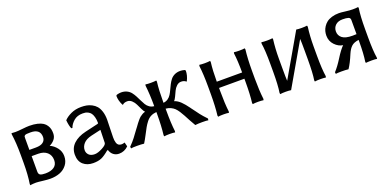

<svg xmlns="http://www.w3.org/2000/svg" viewBox="-10 -997 3167 1564"><g transform="rotate(-20 1573.5 -215.0)"><path d="M160.2 -262.2H216.8Q258.8 -262.2 279.8 -278.6Q300.8 -294.9 300.8 -323.2Q300.8 -393.1 217.8 -393.1Q196.3 -393.1 184.8 -392.1Q173.3 -391.1 167.7 -386.7Q162.1 -382.3 161.1 -377.9Q160.2 -373.5 160.2 -362.8ZM160.2 -208V-73.2Q160.2 -51.8 174.1 -44.4Q188 -37.1 219.2 -37.1Q266.6 -37.1 294.2 -56.6Q321.8 -76.2 321.8 -115.2Q321.8 -157.7 293.7 -182.9Q265.6 -208 216.8 -208ZM241.2 17.1Q216.3 17.1 175.5 12Q134.8 6.8 119.1 6.8Q106.9 6.8 94.2 7.8Q81.5 8.8 75.2 9.8L68.8 11.2L67.9 0Q80.1 -75.2 80.1 -179.2V-248Q80.1 -352.5 68.8 -429.2L69.8 -439.9Q94.2 -438 103 -438Q126.5 -438 165.3 -442.4Q204.1 -446.8 226.1 -446.8Q265.6 -446.8 295.4 -439.5Q325.2 -432.1 342.8 -420.7Q360.4 -409.2 371.1 -392.3Q381.8 -375.5 385.5 -359.1Q389.2 -342.8 389.2 -323.2Q389.2 -292 371.1 -270.3Q353 -248.5 327.1 -236.8Q361.3 -221.7 385.7 -190.2Q410.2 -158.7 410.2 -118.2Q410.2 -73.7 385.5 -42.2Q360.8 -10.7 323.7 3.2Q286.6 17.1 241.2 17.1Z M759.8 -217.8 674.8 -198.2Q627.4 -187 605 -161.6Q582.5 -136.2 582.5 -105Q582.5 -80.6 599.9 -63.7Q617.2 -46.9 649.9 -46.9Q676.8 -46.9 716.6 -67.9Q756.3 -88.9 756.8 -106ZM759.8 -41H755.9V-43Q713.9 -7.3 685.5 4.9Q657.2 17.1 613.8 17.1Q561.5 17.1 528.1 -12.2Q494.6 -41.5 494.6 -98.1Q494.6 -154.3 533.9 -191.7Q573.2 -229 642.6 -245.1L753.9 -271Q760.7 -274.4 760.7 -275.9Q760.7 -306.6 754.4 -329.1Q748 -351.6 739 -363.5Q730 -375.5 716.6 -382.6Q703.1 -389.6 692.6 -391.4Q682.1 -393.1 668.9 -393.1Q621.1 -393.1 591.3 -367.2Q561.5 -341.3 550.8 -310.1L541.5 -311Q529.8 -334.5 524.9 -386.2Q546.4 -409.7 585.4 -428.2Q624.5 -446.8 674.8 -446.8Q699.7 -446.8 721.4 -442.9Q743.2 -439 765.6 -427.5Q788.1 -416 804 -397.7Q819.8 -379.4 829.8 -348.4Q839.8 -317.4 839.8 -276.9Q839.8 -273.4 837.9 -207.8Q835.9 -142.1 835.9 -126Q835.9 -110.4 836.9 -100.3Q837.9 -90.3 842 -76.4Q846.2 -62.5 856.4 -55.2Q866.7 -47.9 882.8 -47.9Q894 -47.9 909.7 -53.2L918.9 -17.1Q884.8 17.1 837.9 17.1Q810.1 17.1 789.3 1Q768.6 -15.1 759.8 -45.9Z M1317.9 -198.2V-180.2Q1317.9 -70.8 1326.7 -1L1324.7 9.8Q1306.6 6.8 1277.8 6.8Q1249 6.8 1230.5 9.8L1228.5 -1Q1237.8 -78.6 1237.8 -180.2V-198.2Q1209.5 -195.8 1188 -184.8Q1166.5 -173.8 1149.7 -152.1Q1132.8 -130.4 1121.1 -109.4Q1109.4 -88.4 1090.6 -52Q1071.8 -15.6 1055.7 9.8Q1033.2 6.8 994.6 6.8Q956.1 6.8 942.9 9.8L940.4 -4.9Q956.1 -20.5 970.2 -36.9Q984.4 -53.2 991.7 -63Q999 -72.8 1012.5 -91.3Q1025.9 -109.9 1031.7 -117.2L1040.5 -128.9Q1041 -129.9 1043.7 -133.1Q1046.4 -136.2 1046.9 -137.2Q1060.1 -155.3 1065.9 -163.3Q1071.8 -171.4 1084 -185.8Q1096.2 -200.2 1105 -207.3Q1113.8 -214.4 1126.2 -221.7Q1138.7 -229 1151.9 -231.9Q1143.1 -240.7 1131.6 -264.2Q1120.1 -287.6 1110.6 -308.1Q1101.1 -328.6 1083.5 -345.2Q1065.9 -361.8 1044.4 -361.8Q1017.1 -361.8 1002.4 -347.2L998.5 -349.1Q976.6 -392.1 976.6 -434.1L983.9 -440.9Q1005.4 -446.8 1021.5 -446.8Q1049.3 -446.8 1070.8 -436.3Q1092.3 -425.8 1105.5 -408.9Q1118.7 -392.1 1129.4 -371.8Q1140.1 -351.6 1149.9 -330.6Q1159.7 -309.6 1170.4 -292Q1181.2 -274.4 1198.2 -262.7Q1215.3 -251 1237.8 -249V-250Q1237.8 -351.6 1228.5 -429.2L1230.5 -439.9Q1249 -437 1277.8 -437Q1306.6 -437 1324.7 -439.9L1326.7 -429.2Q1317.9 -359.4 1317.9 -250V-249Q1340.3 -251 1357.4 -262.7Q1374.5 -274.4 1385.5 -292Q1396.5 -309.6 1406 -330.6Q1415.5 -351.6 1426 -371.8Q1436.5 -392.1 1449.7 -408.9Q1462.9 -425.8 1484.4 -436.3Q1505.9 -446.8 1533.7 -446.8Q1550.8 -446.8 1571.8 -440.9L1578.6 -434.1Q1578.6 -392.1 1556.6 -349.1L1552.7 -347.2Q1538.1 -361.8 1510.7 -361.8Q1489.3 -361.8 1471.7 -345.5Q1454.1 -329.1 1444.8 -308.6Q1435.5 -288.1 1424.1 -264.4Q1412.6 -240.7 1403.8 -231.9Q1432.1 -223.1 1457.3 -198.5Q1482.4 -173.8 1508.8 -137.2Q1513.7 -129.9 1514.6 -128.9L1523.4 -117.2Q1528.3 -110.8 1542.5 -91.6Q1556.6 -72.3 1563.5 -63.2Q1570.3 -54.2 1584.7 -37.6Q1599.1 -21 1614.7 -4.9L1612.8 9.8Q1599.6 6.8 1560.5 6.8Q1522.5 6.8 1499.5 9.8Q1485.4 -13.2 1469.5 -43Q1453.6 -72.8 1443.6 -91.8Q1433.6 -110.8 1419.7 -132.1Q1405.8 -153.3 1392.8 -165.8Q1379.9 -178.2 1360.6 -187.3Q1341.3 -196.3 1317.9 -198.2Z M2004.4 -180.2V-208H1784.7V-180.2Q1784.7 -74.2 1793.5 -1L1791.5 9.8Q1772.9 6.8 1744.6 6.8Q1716.3 6.8 1697.8 9.8L1695.3 -1Q1704.6 -74.7 1704.6 -180.2V-250Q1704.6 -355.5 1695.3 -429.2L1697.8 -439.9Q1716.3 -437 1744.6 -437Q1772.9 -437 1791.5 -439.9L1793.5 -429.2Q1784.7 -360.8 1784.7 -262.2H2004.4Q2004.4 -363.8 1995.6 -429.2L1997.6 -439.9Q2016.1 -437 2044.4 -437Q2072.8 -437 2091.3 -439.9L2093.8 -429.2Q2084.5 -351.6 2084.5 -250V-180.2Q2084.5 -78.6 2093.8 -1L2091.3 9.8Q2072.8 6.8 2044.4 6.8Q2016.1 6.8 1997.6 9.8L1995.6 -1Q2004.4 -70.8 2004.4 -180.2Z M2244.1 -251Q2244.1 -366.2 2233.9 -429.2L2235.8 -439.9Q2253.9 -437 2284.2 -437Q2313.5 -437 2332 -439.9L2334 -429.2Q2324.2 -353 2324.2 -266.1V-179.2Q2324.2 -101.1 2326.2 -68.8V-73.2Q2361.3 -133.8 2432.4 -256.6Q2503.4 -379.4 2538.1 -439.9Q2556.2 -437 2584 -437Q2613.3 -437 2631.8 -439.9L2634.3 -429.2Q2624 -349.1 2624 -266.1V-179.2Q2624 -67.4 2634.3 -1L2631.8 9.8Q2613.3 6.8 2584 6.8Q2554.7 6.8 2536.1 9.8L2534.2 -1Q2543.9 -61 2543.9 -179.2V-251Q2543.9 -327.6 2542 -360.8V-356.9Q2507.3 -296.4 2436 -173.6Q2364.7 -50.8 2330.1 9.8Q2311.5 6.8 2284.2 6.8Q2253.9 6.8 2235.8 9.8L2233.9 -1Q2244.1 -64 2244.1 -179.2Z M2986.8 -236.8V-359.9Q2986.8 -377.9 2970.5 -383.5Q2954.1 -389.2 2920.4 -389.2Q2881.3 -389.2 2858.9 -368.2Q2836.4 -347.2 2836.4 -314Q2836.4 -278.8 2863.8 -257.3Q2891.1 -235.8 2952.6 -235.8Q2977.1 -235.8 2986.8 -236.8ZM2909.7 -446.8Q2926.8 -446.8 2964.1 -441.9Q3001.5 -437 3026.9 -437Q3042.5 -437 3054.4 -437.7Q3066.4 -438.5 3070.8 -439.5L3074.7 -439.9L3076.7 -429.2Q3066.4 -365.7 3066.4 -250V-178.2Q3066.4 -64 3076.7 -1L3075.7 9.8Q3062 6.8 3026.9 6.8Q3011.7 6.8 2999.5 7.6Q2987.3 8.3 2982.9 8.8L2978.5 9.8L2976.6 -1Q2986.8 -67.4 2986.8 -168.9V-187Q2945.3 -181.6 2923.8 -162.1Q2902.3 -142.6 2885.7 -104Q2855.5 -30.8 2827.6 9.8Q2806.2 6.8 2766.6 6.8Q2729.5 6.8 2717.8 9.8L2715.8 -4.9Q2750 -42 2786.6 -100.8Q2823.2 -159.7 2853.5 -189.9Q2814.9 -194.8 2783.2 -228Q2751.5 -261.2 2751.5 -309.1Q2751.5 -328.1 2756.3 -346.7Q2761.2 -365.2 2772.9 -383.5Q2784.7 -401.9 2802.2 -415.8Q2819.8 -429.7 2847.7 -438.2Q2875.5 -446.8 2909.7 -446.8Z"/></g></svg>

Font: Linear Smooth Low Contrast
Style: Regular
Weight: 500
Designer: Philipp H. Poll, Flanker
Foundry: Philipp H. Poll, reworked by Flanker
Version: Version 1.010 | FøM Fix